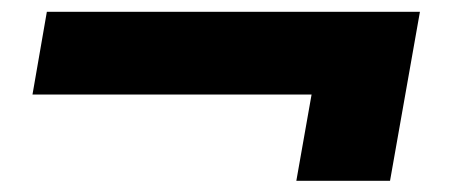

<svg xmlns="http://www.w3.org/2000/svg" viewBox="-20 -348 791 334"><path d="M495.5 -33.5 522 -183.5H36.5L61.5 -327.5H710.5L658.5 -33.5Z"/></svg>

Font: Anybody UltraExpanded ExtraBold
Style: Italic
Weight: 800
Width: 9
Italic angle: -10°
Designer: Tyler Finck
Foundry: Etcetera Type Company
Version: Version 1.010; ttfautohint (v1.8.3) -l 8 -r 50 -G 200 -x 14 